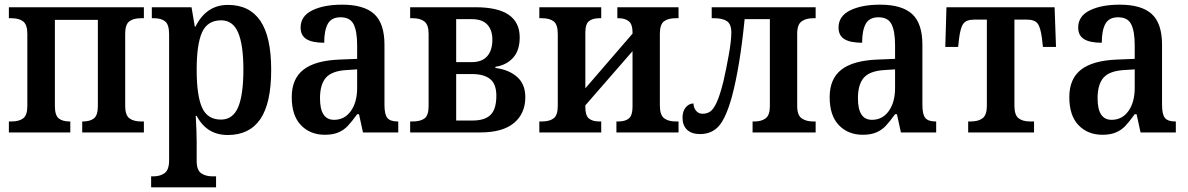

<svg xmlns="http://www.w3.org/2000/svg" viewBox="-20 -567 5087 822"><path d="M18 -47H29Q62 -47 79.5 -60.5Q97 -74 97 -113V-422Q97 -461 79.5 -475Q62 -489 29 -489H18V-536H596V-489H584Q551 -489 533.5 -475.5Q516 -462 516 -423V-113Q516 -74 534 -60.5Q552 -47 584 -47H596V0H332V-47H335Q366 -47 382.5 -60.5Q399 -74 399 -113V-482H215V-113Q215 -74 231 -60.5Q247 -47 278 -47H281V0H18Z M627 188H636Q666 188 685 174Q704 160 704 119V-420Q704 -461 687.5 -475Q671 -489 639 -489H630V-536H800L814 -453H817Q863 -546 956 -546Q1048 -546 1094.5 -478Q1141 -410 1141 -268Q1141 -125 1094.5 -57Q1048 11 955 11Q865 11 822 -71H818Q822 -3 822 43V122Q822 161 841 174.5Q860 188 890 188H905V235H627ZM1022 -269Q1022 -375 999.5 -427.5Q977 -480 927 -480Q868 -480 845 -428.5Q822 -377 822 -269Q822 -158 845 -106.5Q868 -55 926 -55Q977 -55 999.5 -108Q1022 -161 1022 -269Z M1229 -151Q1229 -230 1279.5 -269Q1330 -308 1434 -312L1509 -315V-373Q1509 -433 1494 -463Q1479 -493 1438 -493Q1399 -493 1383.5 -465Q1368 -437 1368 -384Q1317 -384 1292 -399.5Q1267 -415 1267 -449Q1267 -498 1316.5 -522.5Q1366 -547 1445 -547Q1538 -547 1582 -507Q1626 -467 1626 -375V-118Q1626 -77 1638.5 -62Q1651 -47 1682 -47H1685V0H1534L1517 -78H1509Q1486 -46 1469 -28Q1452 -10 1428.5 0Q1405 10 1371 10Q1308 10 1268.5 -31Q1229 -72 1229 -151ZM1509 -191V-270L1462 -267Q1400 -263 1375 -234Q1350 -205 1350 -146Q1350 -54 1410 -54Q1455 -54 1482 -91.5Q1509 -129 1509 -191Z M1736 -47H1747Q1780 -47 1797.5 -60Q1815 -73 1815 -113V-422Q1815 -461 1797 -475Q1779 -489 1747 -489H1736V-536H2016Q2205 -536 2205 -407Q2205 -351 2176.5 -319.5Q2148 -288 2101 -281V-276Q2158 -269 2193.5 -238Q2229 -207 2229 -151Q2229 -81 2180.5 -40.5Q2132 0 2036 0H1736ZM1999 -301Q2044 -301 2066 -326.5Q2088 -352 2088 -397Q2088 -438 2066.5 -461.5Q2045 -485 2000 -485H1933V-301ZM2003 -51Q2056 -51 2080.5 -75.5Q2105 -100 2105 -157Q2105 -207 2078.5 -228.5Q2052 -250 2000 -250H1933V-51Z M2289 -47H2300Q2333 -47 2350.5 -60.5Q2368 -74 2368 -114V-421Q2368 -462 2350.5 -475.5Q2333 -489 2300 -489H2289V-536H2554V-489H2546Q2517 -489 2501.5 -476.5Q2486 -464 2486 -428V-189L2688 -423V-429Q2688 -463 2672 -476Q2656 -489 2628 -489H2623V-536H2885V-489H2873Q2840 -489 2822.5 -475.5Q2805 -462 2805 -422V-116Q2805 -75 2823 -61Q2841 -47 2873 -47H2885V0H2619V-47H2628Q2657 -47 2672.5 -60Q2688 -73 2688 -110V-348L2486 -116V-108Q2486 -72 2501.5 -59.5Q2517 -47 2546 -47H2554V0H2289Z M2902 -63Q2902 -91 2916 -107.5Q2930 -124 2949 -124Q2949 -107 2959.5 -93.5Q2970 -80 2988 -80Q3006 -80 3020 -89Q3034 -98 3048 -128Q3062 -158 3077 -218Q3089 -270 3100 -331.5Q3111 -393 3111 -427Q3111 -464 3092 -476.5Q3073 -489 3038 -489H3027V-536H3472V-489H3461Q3431 -489 3412 -475.5Q3393 -462 3393 -423V-113Q3393 -74 3412 -60.5Q3431 -47 3461 -47H3472V0H3202V-47H3211Q3240 -47 3258 -60.5Q3276 -74 3276 -113V-485H3168Q3148 -283 3114 -155Q3089 -64 3058.5 -28.5Q3028 7 2977 7Q2941 7 2921.5 -11.5Q2902 -30 2902 -63Z M3532 -151Q3532 -230 3582.5 -269Q3633 -308 3737 -312L3812 -315V-373Q3812 -433 3797 -463Q3782 -493 3741 -493Q3702 -493 3686.5 -465Q3671 -437 3671 -384Q3620 -384 3595 -399.5Q3570 -415 3570 -449Q3570 -498 3619.5 -522.5Q3669 -547 3748 -547Q3841 -547 3885 -507Q3929 -467 3929 -375V-118Q3929 -77 3941.5 -62Q3954 -47 3985 -47H3988V0H3837L3820 -78H3812Q3789 -46 3772 -28Q3755 -10 3731.5 0Q3708 10 3674 10Q3611 10 3571.5 -31Q3532 -72 3532 -151ZM3812 -191V-270L3765 -267Q3703 -263 3678 -234Q3653 -205 3653 -146Q3653 -54 3713 -54Q3758 -54 3785 -91.5Q3812 -129 3812 -191Z M4125 -47H4136Q4169 -47 4187 -61Q4205 -75 4205 -114V-483H4151Q4118 -483 4105 -466.5Q4092 -450 4086 -402L4082 -366H4027L4032 -536H4495L4501 -366H4445L4441 -402Q4435 -450 4422 -466.5Q4409 -483 4377 -483H4323V-114Q4323 -75 4340.5 -61Q4358 -47 4390 -47H4407V0H4125Z M4558 -151Q4558 -230 4608.5 -269Q4659 -308 4763 -312L4838 -315V-373Q4838 -433 4823 -463Q4808 -493 4767 -493Q4728 -493 4712.5 -465Q4697 -437 4697 -384Q4646 -384 4621 -399.5Q4596 -415 4596 -449Q4596 -498 4645.5 -522.5Q4695 -547 4774 -547Q4867 -547 4911 -507Q4955 -467 4955 -375V-118Q4955 -77 4967.5 -62Q4980 -47 5011 -47H5014V0H4863L4846 -78H4838Q4815 -46 4798 -28Q4781 -10 4757.5 0Q4734 10 4700 10Q4637 10 4597.5 -31Q4558 -72 4558 -151ZM4838 -191V-270L4791 -267Q4729 -263 4704 -234Q4679 -205 4679 -146Q4679 -54 4739 -54Q4784 -54 4811 -91.5Q4838 -129 4838 -191Z"/></svg>

Font: Noto Serif NarrowSemiBold
Style: Regular
Weight: 600
Width: 4
Designer: Monotype Design Team
Foundry: Monotype Imaging Inc.
Version: Version 1.001